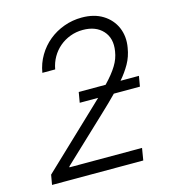

<svg xmlns="http://www.w3.org/2000/svg" viewBox="-109 -828 829 919"><g transform="rotate(-15 305.0 -368.5)"><path d="M44 -48.7 325.3 -315.7Q333.5 -323.5 341.3 -331Q349.1 -338.4 356.5 -345.5H265.3L274.1 -396.7H407.3Q427.2 -417.6 441.8 -435.7Q456.3 -453.8 466.8 -470.9Q477.3 -487.9 483.5 -504.8Q489.7 -521.7 492.5 -540.1Q502.8 -602.6 468 -640.6Q433.2 -678.6 369.3 -678.6Q335.9 -678.6 306.3 -667.4Q276.6 -656.2 253.4 -636.5Q230.1 -616.8 214.5 -589.7Q198.9 -562.5 193.2 -530.2H129.6Q137.1 -575.6 159.8 -613.8Q182.5 -652 215.9 -679.3Q249.3 -706.7 291.4 -721.9Q333.5 -737.2 379.6 -737.2Q440.7 -737.2 483.3 -710.9Q504.6 -697.8 520.2 -679.9Q535.9 -661.9 545.3 -640.1Q554.7 -618.3 557.4 -593Q560 -567.8 555 -540.1Q548.3 -497.9 528.6 -463.2Q508.9 -428.6 481.2 -396.7H572.4L563.6 -345.5H434.3Q416.9 -327.4 396.5 -307.7Q376.1 -288 352.3 -265.6L138.8 -64.3L137.8 -59.7H497.5L487.6 0H35.5Z"/></g></svg>

Font: Inter P Light
Style: Italic
Weight: 300
Italic angle: 9.39999°
Designer: Rasmus Andersson
Foundry: rsms
Version: Version 3.018;git-588b23468